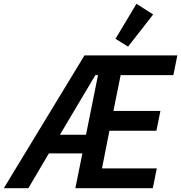

<svg xmlns="http://www.w3.org/2000/svg" viewBox="-72 -989 952 1009"><path d="M361 -183H185L77 0H-52L372 -698H860L839 -594H562L524 -406H771L750 -302H503L464 -104H752L731 0H324ZM429 -594 243 -281H380L443 -594ZM601 -744 535 -785 645 -969 733 -913Z"/></svg>

Font: IBM Plex Sans Cond SmBld
Style: Italic
Weight: 600
Width: 3
Italic angle: -11°
Designer: Mike Abbink, Paul van der Laan, Pieter van Rosmalen
Foundry: Bold Monday
Version: Version 1.3